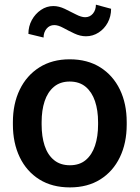

<svg xmlns="http://www.w3.org/2000/svg" viewBox="-20 -792 598 822"><path d="M279.3 10.3Q203.1 10.3 148.4 -23.9Q93.8 -58.1 64.5 -118.9Q35.2 -179.7 35.2 -258.8V-269Q35.2 -347.7 64.5 -408.2Q93.8 -468.8 148.4 -503.4Q203.1 -538.1 278.3 -538.1Q354.5 -538.1 409.2 -503.7Q463.9 -469.2 493.2 -408.7Q522.5 -348.1 522.5 -269V-258.8Q522.5 -179.7 493.2 -118.9Q463.9 -58.1 409.4 -23.9Q355 10.3 279.3 10.3ZM279.3 -84.5Q320.3 -84.5 346.9 -106.7Q373.5 -128.9 386.7 -168.2Q399.9 -207.5 399.9 -258.8V-269Q399.9 -319.8 386.7 -358.9Q373.5 -397.9 346.7 -420.4Q319.8 -442.9 278.3 -442.9Q237.8 -442.9 210.9 -420.4Q184.1 -397.9 171.1 -358.9Q158.2 -319.8 158.2 -269V-258.8Q158.2 -207.5 171.1 -168.2Q184.1 -128.9 211.2 -106.7Q238.3 -84.5 279.3 -84.5ZM166.5 -631.3 101.6 -647Q101.6 -679.2 116.2 -706.1Q130.9 -732.9 155.3 -749.5Q179.7 -766.1 208.5 -766.1Q231.9 -766.1 257.1 -754.2Q282.2 -742.2 305.2 -730.2Q328.1 -718.3 344.7 -718.3Q364.7 -718.3 377.7 -733.6Q390.6 -749 390.6 -772L455.6 -754.4Q455.6 -721.7 441.2 -695.1Q426.8 -668.5 402.1 -652.6Q377.4 -636.7 348.1 -636.7Q323.2 -636.7 298.1 -648.7Q272.9 -660.6 251 -672.6Q229 -684.6 212.4 -684.6Q191.9 -684.6 179.2 -668.9Q166.5 -653.3 166.5 -631.3Z"/></svg>

Font: Roboto Slab LO Medium
Style: Regular
Weight: 500
Designer: Google
Version: Version 2.000